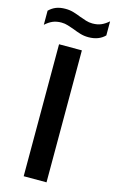

<svg xmlns="http://www.w3.org/2000/svg" viewBox="-180 -987 621 1040"><g transform="rotate(15 131.0 -467.0)"><path d="M67 0V-740H195V0ZM210 -818Q185.5 -818 164 -824.5Q142.5 -831 123 -839Q105 -845.5 87 -851.2Q69 -857 50 -857Q22 -857 1.2 -848Q-19.5 -839 -40 -820.5V-899.5Q-22.5 -917 -0.5 -925.8Q21.5 -934.5 52 -934.5Q76.5 -934.5 98 -928Q119.5 -921.5 139 -913.5Q157 -907 175 -901.2Q193 -895.5 212 -895.5Q240 -895.5 260.8 -904.5Q281.5 -913.5 302 -931.5V-852.5Q268 -818 210 -818Z"/></g></svg>

Font: Encode Sans SemiCondensed SemiCondensed SemiBold
Style: Regular
Weight: 600
Width: 4
Designer: Multiple Designers
Foundry: Impallari Type
Version: Version 3.000; ttfautohint (v1.8.3) -l 8 -r 50 -G 200 -x 14 